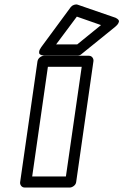

<svg xmlns="http://www.w3.org/2000/svg" viewBox="-20 -820 556 865"><path d="M70.8 0 148.9 -543.9Q150.9 -554.7 159.9 -561.8Q168.9 -568.8 178.2 -568.8H379.9Q390.6 -568.8 396.5 -561Q402.3 -553.2 400.9 -543.9L323.2 0Q321.8 10.7 312.5 17.8Q303.2 24.9 293.9 24.9H91.8Q81.1 24.9 75.2 17.1Q69.3 9.3 70.8 0ZM125 -24.9H276.9L348.1 -519H195.8ZM166 -607.9 298.8 -788.1Q304.7 -795.4 313.7 -798.3Q322.8 -801.3 330.1 -798.8L497.1 -741.2Q498.5 -740.7 501.2 -739.7Q503.9 -738.8 508.8 -735.1Q513.7 -731.4 515.4 -727.3Q517.1 -723.1 513.4 -715.6Q509.8 -708 499 -699.2L348.1 -577.1Q340.8 -569.8 330.1 -569.8H182.1Q180.2 -569.8 177.2 -569.8Q174.3 -569.8 168 -571.5Q161.6 -573.2 158.4 -576.7Q155.3 -580.1 156.5 -588.1Q157.7 -596.2 166 -607.9ZM232.9 -620.1H328.1L435.1 -707L326.2 -745.1Z"/></svg>

Font: Trueno ExtraBold Outline
Style: Italic
Weight: 800
Width: 6
Designer: Julieta Ulanovsky
Foundry: Julieta Ulanovsky
Version: Version 3.001b | FøM Fix